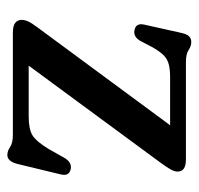

<svg xmlns="http://www.w3.org/2000/svg" viewBox="-29 -496 540 522"><g transform="rotate(90 241.0 -235.0)"><path d="M422 -401 158.5 -43H296.5Q331.5 -43 348.2 -53.5Q365 -64 385.5 -98L409.5 -140.5Q421 -160 438 -157.5Q459.5 -154 454.5 -131.5L426 -13.5Q419 15 401.5 15Q390.5 15 379.5 7.5Q368.5 0 346.5 0H69.5Q50 0 42 -6.5Q34 -13 34 -24Q34 -32 38.2 -41.5Q42.5 -51 54.5 -67L320.5 -427.5H188.5Q157 -427.5 141 -418.2Q125 -409 109 -380.5L91.5 -347Q80.5 -327.5 63 -330.5Q41.5 -334 47 -357.5L69 -456Q72.5 -472.5 78.5 -478.8Q84.5 -485 94 -485Q105.5 -485 116 -477.8Q126.5 -470.5 148.5 -470.5H413.5Q446.5 -470.5 446.5 -448Q446.5 -440 441.2 -430Q436 -420 422 -401Z"/></g></svg>

Font: Fraunces 9pt Soft
Style: Regular
Weight: 400
Version: Version 1.000;[0bf87f6ff]